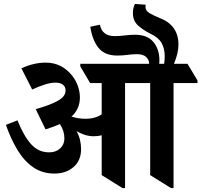

<svg xmlns="http://www.w3.org/2000/svg" viewBox="-20 -950 1026 978"><path d="M257 -66Q194 -66 147.5 -99Q101 -132 67.5 -188.5Q34 -245 10 -314L69 -337Q101 -257 138.5 -215.5Q176 -174 230 -174Q265 -174 286.5 -194Q308 -214 308 -245Q308 -284 285 -318Q254 -304 212 -291L162 -394Q233 -414 273.5 -436Q314 -458 314 -489Q314 -508 300.5 -518.5Q287 -529 263 -529Q238 -529 207 -519Q176 -509 144 -494L89 -602Q152 -631 213 -631Q256 -631 290 -613Q324 -595 348 -564Q367 -540 377 -511Q387 -482 387 -453Q387 -395 344 -356Q380 -345 415 -345Q441 -345 462 -351Q483 -357 498 -368V-527H439L389 -612V-625H688L739 -540V-527H617V8H604L498 -58V-261Q480 -256 458 -256Q434 -256 412 -263Q390 -270 370 -282Q393 -241 393 -190Q393 -133 355 -99.5Q317 -66 257 -66ZM851 8 745 -58V-527H674L623 -612V-625H740Q739 -647 723.5 -660.5Q708 -674 679 -674Q655 -674 629.5 -670.5Q604 -667 577 -667Q513 -667 481.5 -706.5Q450 -746 440 -814L489 -824Q500 -766 565 -766Q588 -766 615.5 -769.5Q643 -773 668 -773Q731 -773 761.5 -736Q792 -699 792 -642Q792 -635 791 -625H816Q819 -644 819 -662Q819 -703 803 -731Q787 -759 747 -778Q712 -795 684.5 -819Q657 -843 657 -883Q657 -897 659.5 -908Q662 -919 667 -930L722 -926Q721 -921 721 -915Q721 -895 741.5 -883Q762 -871 792 -859Q889 -822 889 -723Q889 -700 883 -675.5Q877 -651 866 -625H935L986 -540V-527H864V8Z"/></svg>

Font: Noto Serif Devanagari SemiCondensed
Style: Bold
Weight: 700
Width: 4
Designer: Universal Thirst, Indian Type Foundry and the Monotype Design Team
Foundry: Monotype Imaging Inc.
Version: Version 2.004; ttfautohint (v1.8.4.7-5d5b)